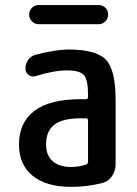

<svg xmlns="http://www.w3.org/2000/svg" viewBox="-20 -725 540 755"><path d="M297.9 -259.8Q225.6 -259.8 193.4 -234.4Q161.1 -209 161.1 -157.2Q161.1 -114.3 187 -91.3Q212.9 -68.4 259.8 -68.4Q291 -68.4 318.4 -78.1Q326.2 -81.1 326.2 -89.8V-251Q326.2 -259.8 318.4 -259.8ZM259.8 9.8Q162.1 9.8 108.4 -33.7Q54.7 -77.1 54.7 -157.2Q54.7 -243.2 115.2 -289.1Q175.8 -335 297.9 -335H318.4Q326.2 -335 326.2 -343.8V-351.6Q326.2 -410.2 310.5 -429.2Q294.9 -448.2 242.2 -448.2Q193.4 -448.2 120.1 -425.8Q105.5 -420.9 92.8 -430.2Q80.1 -439.5 80.1 -455.1Q80.1 -474.6 90.8 -489.7Q101.6 -504.9 121.1 -509.8Q193.4 -529.3 248 -530.3Q358.4 -530.3 396.5 -490.2Q434.6 -450.2 434.6 -332V-79.1Q434.6 -52.7 419.9 -31.7Q405.3 -10.7 380.9 -4.9Q321.3 9.8 259.8 9.8ZM368.2 -705.1Q383.8 -705.1 394.5 -694.3Q405.3 -683.6 405.3 -668Q405.3 -652.3 394.5 -641.1Q383.8 -629.9 368.2 -629.9H131.8Q116.2 -629.9 105.5 -641.1Q94.7 -652.3 94.7 -668Q94.7 -683.6 105.5 -694.3Q116.2 -705.1 131.8 -705.1Z"/></svg>

Font: Rounded Mgen+ 1mn medium
Style: Regular
Weight: 500
Designer: [Source Han Sans]
Ryoko NISHIZUKA  (kana & ideographs); Paul D. Hunt (Latin, Greek & Cyrillic); Wenlong ZHANG  (bopomofo
Version: Version 1.059.20150602